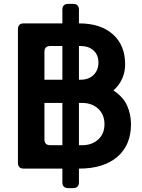

<svg xmlns="http://www.w3.org/2000/svg" viewBox="-20 -865 731 985"><path d="M102 0Q72 0 72 -30V-715Q72 -745 102 -745H300V-815Q300 -845 330 -845H355Q385 -845 385 -815V-745H386Q496 -745 559 -689Q622 -633 622 -535Q622 -497 607.5 -463Q593 -429 562 -401Q612 -368 632 -323.5Q652 -279 652 -228Q652 -120 581.5 -60Q511 0 386 0H385V70Q385 100 355 100H330Q300 100 300 70V0ZM208 -456H300V-629H238Q208 -629 208 -599ZM393 -629H385V-456H393Q435 -456 460 -480.5Q485 -505 485 -544Q485 -583 460 -606Q435 -629 393 -629ZM208 -150Q208 -120 238 -120H300V-337H208ZM400 -337H385V-120H400Q452 -120 484 -149.5Q516 -179 516 -228Q516 -277 484 -307Q452 -337 400 -337Z"/></svg>

Font: Pitagon Sans Text
Style: Bold
Weight: 700
Designer: Travis Tran
Foundry: Pitagon
Version: Version 1.001; ttfautohint (v1.8.4.7-5d5b);gftools[0.9.26]